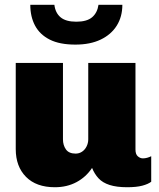

<svg xmlns="http://www.w3.org/2000/svg" viewBox="-20 -775 668 805"><path d="M210 10Q132 10 89 -33.5Q46 -77 46 -150V-511H244V-191Q244 -166 256.5 -148.5Q269 -131 297 -131Q312 -131 324 -139Q336 -147 343 -161Q350 -175 350 -191V-511H548V-148Q548 -128 558 -119.5Q568 -111 579 -111Q588 -111 597 -113.5Q606 -116 614 -120V-13Q601 -3 576.5 3.5Q552 10 513 10Q469 10 439.5 0.5Q410 -9 393 -27.5Q376 -46 366 -71Q341 -33 301 -11.5Q261 10 210 10ZM296 -588Q230 -588 188.5 -609Q147 -630 127 -667.5Q107 -705 107 -755H208Q212 -721 234 -702.5Q256 -684 300 -684Q344 -684 366 -702.5Q388 -721 393 -755H493Q493 -705 469.5 -667.5Q446 -630 402 -609Q358 -588 296 -588Z"/></svg>

Font: Chivo Medium Black
Style: Regular
Weight: 900
Version: Version 2.002